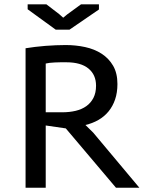

<svg xmlns="http://www.w3.org/2000/svg" viewBox="-20 -882 707 902"><path d="M100.1 0ZM100.1 -655.3Q120.6 -658.7 144.5 -661.6Q168.5 -664.6 193.4 -666.5Q218.3 -668.5 242.7 -669.4Q267.1 -670.4 288.6 -670.4Q335.9 -670.4 379.9 -660.9Q423.8 -651.4 457.5 -629.6Q491.2 -607.9 511.5 -573Q531.7 -538.1 531.7 -487.3Q531.7 -447.3 520.8 -415Q509.8 -382.8 490 -358.6Q470.2 -334.5 442.6 -318.6Q415 -302.7 381.3 -294.9L418 -258.8L634.8 0H524.9L289.1 -278.8L194.8 -292.5V0H100.1ZM291.5 -589.4Q278.8 -589.4 264.6 -589.4Q250.5 -589.4 237.3 -588.6Q224.1 -587.9 212.9 -586.7Q201.7 -585.4 194.8 -583.5V-354.5H272.5Q306.2 -354.5 335.2 -361.3Q364.3 -368.2 385.5 -383.3Q406.7 -398.4 418.9 -422.1Q431.2 -445.8 431.2 -479.5Q431.2 -530.8 395.5 -560.1Q359.9 -589.4 291.5 -589.4ZM306.6 -742.7H241.7L109.9 -838.4V-861.8H197.8L258.3 -815.4L276.9 -798.8L295.9 -814.5L360.8 -861.8H444.8V-837.4Z"/></svg>

Font: PT Astra Sans
Style: Regular
Weight: 400
Designer: A.Korolkova, I. Chaeva
Foundry: ParaType Ltd
Version: Version 1.001; ttfautohint (v1.6)